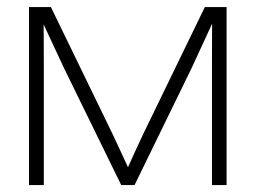

<svg xmlns="http://www.w3.org/2000/svg" viewBox="-20 -536 741 556"><path d="M64 0V-515.6H127.4L305.7 -148.4Q317.9 -123 328.6 -99.4Q339.4 -75.7 350.6 -51.8Q361.3 -75.7 372.1 -99.4Q382.8 -123 395 -148.4L573.2 -515.6H636.2V0H593.8V-336.9Q593.8 -375 594 -405.3Q594.2 -435.5 594.2 -467.3Q579.6 -435.5 564.9 -403.8Q550.3 -372.1 534.2 -337.4L369.6 0H331.1L166 -337.4Q149.9 -371.6 135.3 -403.1Q120.6 -434.6 106.4 -465.3Q106.4 -434.6 106.7 -404.5Q106.9 -374.5 106.9 -336.9V0Z"/></svg>

Font: Inter Display ExtraLight
Style: Regular
Weight: 200
Designer: Rasmus Andersson
Foundry: rsms
Version: Version 4.000;git-a52131595